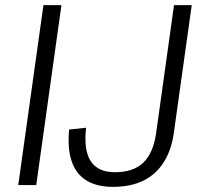

<svg xmlns="http://www.w3.org/2000/svg" viewBox="-20 -720 791 747"><path d="M219 -700 121 0H51L149 -700ZM419 7Q356 7 315.5 -18.5Q275 -44 258.5 -93.5Q242 -143 249 -216L315 -223Q305 -136 333 -93Q361 -50 427 -50Q499 -50 538 -87.5Q577 -125 588 -206L657 -700H726L657 -208Q648 -138 617.5 -89.5Q587 -41 537.5 -17Q488 7 419 7Z"/></svg>

Font: Pathway Extreme 28pt Light
Style: Italic
Weight: 300
Italic angle: -8°
Designer: Eduardo Rodriguez Tunni
Foundry: Eduardo Rodriguez Tunni
Version: Version 1.001;gftools[0.9.26]